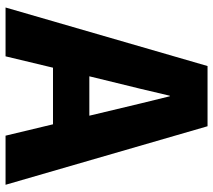

<svg xmlns="http://www.w3.org/2000/svg" viewBox="-58 -710 768 692"><g transform="rotate(90 326.0 -364.0)"><path d="M218 -728H435L646 0H469L428 -171H224L183 0H7ZM300 -486 255 -302H397L353 -486L327 -592H325Z"/></g></svg>

Font: Murecho
Style: Bold
Weight: 700
Designer: Neil Summerour
Foundry: Positype
Version: Version 1.010; ttfautohint (v1.8.3)